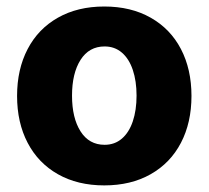

<svg xmlns="http://www.w3.org/2000/svg" viewBox="-20 -557 638 587"><path d="M32.2 -263.7Q32.2 -345.2 64.5 -407Q96.7 -468.8 157 -502.9Q217.3 -537.1 298.8 -537.1Q380.4 -537.1 440.7 -502.9Q501 -468.8 533.2 -407Q565.4 -345.2 565.4 -263.7Q565.4 -182.1 533.2 -120.4Q501 -58.6 440.7 -24.4Q380.4 9.8 298.8 9.8Q217.3 9.8 157 -24.4Q96.7 -58.6 64.5 -120.4Q32.2 -182.1 32.2 -263.7ZM397.5 -264.6Q397.5 -309.1 386 -343.3Q374.5 -377.4 352.5 -396.2Q330.6 -415 299.8 -415Q252.4 -415 226.3 -374Q200.2 -333 200.2 -264.6Q200.2 -196.3 226.3 -155.3Q252.4 -114.3 299.8 -114.3Q330.6 -114.3 352.5 -133.1Q374.5 -151.9 386 -186Q397.5 -220.2 397.5 -264.6Z"/></svg>

Font: Pretendard ExtraBold
Style: Regular
Weight: 800
Designer: Base glyphs from Inter by Rasmus Andersson; Hangeul glyphs from Noto Sans CJK(Source Han Sans) by Jang Soo-young and Kan
Foundry: Kil Hyung-jin
Version: Version 1.309